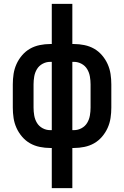

<svg xmlns="http://www.w3.org/2000/svg" viewBox="-20 -755 640 990"><path d="M247 215V8H238Q212 8 185 2.5Q158 -3 135 -16Q112 -29 94 -50Q76 -71 65 -95.5Q54 -120 50 -146.5Q46 -173 46 -200V-320Q46 -347 50 -373.5Q54 -400 65 -424.5Q76 -449 94 -470Q112 -491 135 -504Q158 -517 185 -522.5Q212 -528 238 -528H247V-735H353V-528H362Q388 -528 415 -522.5Q442 -517 465 -504Q488 -491 506 -470Q524 -449 535 -424.5Q546 -400 550 -373.5Q554 -347 554 -320V-200Q554 -173 550 -146.5Q546 -120 535 -95.5Q524 -71 506 -50Q488 -29 465 -16Q442 -3 415 2.5Q388 8 362 8H353V215ZM238 -84H247V-436H238Q218 -436 199.5 -426Q181 -416 170.5 -398.5Q160 -381 156.5 -360.5Q153 -340 153 -320V-200Q153 -180 156.5 -159.5Q160 -139 170.5 -121.5Q181 -104 199.5 -94Q218 -84 238 -84ZM353 -84H362Q382 -84 400.5 -94Q419 -104 429.5 -121.5Q440 -139 443.5 -159.5Q447 -180 447 -200V-320Q447 -340 443.5 -360.5Q440 -381 429.5 -398.5Q419 -416 400.5 -426Q382 -436 362 -436H353Z"/></svg>

Font: Iosevka Custom SmBdEx
Style: Regular
Weight: 600
Width: 7
Monospace: yes
Designer: Belleve Invis
Foundry: Belleve Invis
Version: Version 11.2.4; ttfautohint (v1.8.4)